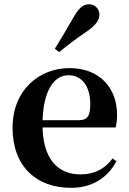

<svg xmlns="http://www.w3.org/2000/svg" viewBox="-20 -875 612 911"><path d="M316.2 16.2C415.4 16.2 489.6 -29.4 532.1 -109.9L514.2 -123.2C478.5 -75.9 432.1 -47.5 361.4 -47.5C257.6 -47.5 181.7 -117.3 181.7 -282.7C181.7 -444.8 236.5 -518 304.1 -518C367.5 -518 408.3 -468.1 408.3 -380.4C408.3 -325.7 395.6 -304.6 353.4 -304.6H98.1V-270.2H528.7C533.4 -288.1 535.4 -306.2 535.4 -330.9C535.4 -454.7 455.8 -551.9 309.4 -551.9C167.3 -551.9 39.6 -448.8 39.6 -268.8C39.6 -83.9 154.3 16.2 316.2 16.2ZM240.1 -643.7 261 -627.8C296.3 -656.7 331.7 -684.8 391.6 -725.6C432.9 -753.6 451.7 -779.2 451.7 -805.7C451.7 -836.1 426.7 -854.8 403.2 -854.8C374.8 -854.8 354.1 -836.8 330 -794.7C291.4 -726.8 265.9 -685.5 240.1 -643.7Z"/></svg>

Font: Source Han Serif TW VF
Style: Regular
Weight: 250
Designer: Ryoko NISHIZUKA 西塚涼子 (kana & ideographs); Frank Grießhammer (Latin, Greek & Cyrillic); Wenlong ZHANG 张文龙 (bopomofo); San
Foundry: Adobe
Version: Version 2.002;hotconv 1.1.0;makeotfexe 2.6.0